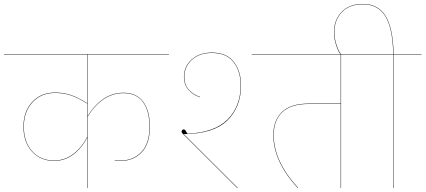

<svg xmlns="http://www.w3.org/2000/svg" viewBox="-30 -955 2161 975"><path d="M415 -366Q490 -484 597 -484Q663 -484 697 -438.5Q731 -393 731 -310Q731 -224 689 -181Q647 -138 584 -138Q569 -138 552 -141V-143Q569 -140 584 -140Q646 -140 687.5 -182.5Q729 -225 729 -310Q729 -392 696 -437Q663 -482 597 -482Q490 -482 415 -363V0H413V-257Q387 -205 343.5 -171.5Q300 -138 245 -138Q175 -138 132 -186Q89 -234 89 -312Q89 -388 133 -436.5Q177 -485 250 -485Q295 -485 331.5 -472Q368 -459 413 -431V-678H-10V-680H828V-678H415ZM413 -429Q368 -457 331.5 -470Q295 -483 250 -483Q178 -483 134.5 -435Q91 -387 91 -312Q91 -235 133 -187.5Q175 -140 245 -140Q300 -140 344 -174.5Q388 -209 413 -261Z M903 -271Q902 -272 897 -277Q892 -282 892 -287Q892 -291 895.5 -294.5Q899 -298 904 -298Q908 -298 912.5 -291.5Q917 -285 922 -276Q1060 -282 1126 -348.5Q1192 -415 1192 -522Q1192 -593 1156 -639.5Q1120 -686 1046 -686Q982 -686 944 -651Q906 -616 906 -564Q906 -525 929 -499.5Q952 -474 986 -463V-461Q951 -472 927.5 -498.5Q904 -525 904 -564Q904 -617 943 -652.5Q982 -688 1046 -688Q1121 -688 1157.5 -640.5Q1194 -593 1194 -522Q1194 -411 1124 -343Q1054 -275 903 -274L1177 -1L1175 0ZM1256 -680H1288V-678H1256Z M1844 -678H1702V0H1700V-427H1538Q1447 -427 1403.5 -385.5Q1360 -344 1360 -269Q1360 -136 1483 -2L1482 0Q1358 -135 1358 -269Q1358 -344 1402 -386.5Q1446 -429 1538 -429H1700V-678H1248V-680H1844Z M2111 -678H1969V0H1967V-678H1825V-680H1967Q1964 -813 1926.5 -873Q1889 -933 1812 -933Q1743 -933 1705.5 -892.5Q1668 -852 1668 -792Q1668 -760 1679 -726.5Q1690 -693 1702 -679H1699Q1687 -694 1676.5 -727Q1666 -760 1666 -792Q1666 -853 1704.5 -894Q1743 -935 1812 -935Q1890 -935 1928 -874Q1966 -813 1969 -680H2111Z"/></svg>

Font: FiraGO Two
Style: Regular
Weight: 100
Designer: bBox Type
Foundry: bBox Type GmbH
Version: Version 1.001